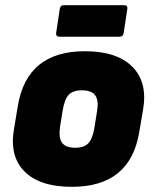

<svg xmlns="http://www.w3.org/2000/svg" viewBox="-20 -710 587 742"><path d="M258 12Q134 12 75 -47Q16 -106 34 -211L49 -301Q84 -512 308 -512Q432 -512 491.5 -452Q551 -392 533 -287L518 -199Q483 12 258 12ZM271 -139Q305 -139 321.5 -156.5Q338 -174 345 -217L355 -280Q362 -322 348 -341.5Q334 -361 296 -361Q262 -361 245.5 -343.5Q229 -326 222 -282L212 -220Q206 -177 220 -158Q234 -139 271 -139ZM211 -568Q195 -568 197 -583L211 -675Q213 -690 226 -690H460Q474 -690 472 -675L458 -583Q456 -568 441 -568Z"/></svg>

Font: Sofia Sans ExtraBlack
Style: Italic
Weight: 1000
Italic angle: -9°
Designer: Botio Nikoltchev, Ani Petrova
Foundry: lettersoup
Version: Version 4.100; ttfautohint (v1.8.4.7-5d5b)